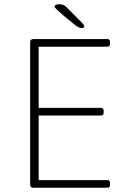

<svg xmlns="http://www.w3.org/2000/svg" viewBox="-20 -884 586 904"><path d="M138 0Q122 0 122 -14V-686Q122 -700 138 -700H486Q498 -700 498 -686V-678Q498 -664 486 -664H162V-376H456Q468 -376 468 -362V-354Q468 -340 456 -340H162V-36H486Q498 -36 498 -22V-14Q498 0 486 0ZM365 -752Q357 -752 348 -756.5Q339 -761 325 -773L275 -814Q256 -831 246.5 -840Q237 -849 237 -853Q237 -858 242.5 -861Q248 -864 258 -864Q273 -864 281 -859.5Q289 -855 302 -841L359 -784Q365 -778 371 -771Q377 -764 377 -760Q377 -756 373.5 -754Q370 -752 365 -752Z"/></svg>

Font: Asap Thin
Style: Regular
Weight: 250
Designer: Pablo Cosgaya
Foundry: Omnibus-Type
Version: Version 3.001